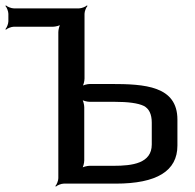

<svg xmlns="http://www.w3.org/2000/svg" viewBox="-22 -680 722 711"><path d="M388 -369H311C302 -369 285 -365 280 -360L282 -358C287 -363 291 -380 291 -389V-629C291 -638 297 -653 302 -658L300 -660C295 -655 280 -649 271 -649H29C20 -649 5 -655 0 -660L-2 -658C3 -653 9 -638 9 -629V-601C9 -592 3 -577 -2 -572L0 -570C5 -575 20 -581 29 -581H174C183 -581 200 -585 205 -590L203 -592C198 -587 194 -570 194 -561V-20C194 -11 188 4 183 9L185 11C190 6 205 0 214 0H406C559 0 635 -47 635 -141V-237C635 -362 514 -369 388 -369ZM399 -66H310C301 -66 284 -62 279 -57L281 -55C286 -60 290 -77 290 -86V-283C290 -292 286 -309 281 -314L279 -312C284 -307 301 -303 310 -303H401C453 -303 489 -298 510 -288C530 -278 540 -257 540 -226V-145C540 -75 468 -66 399 -66Z"/></svg>

Font: Gamestation Storm
Style: Regular
Weight: 400
Designer: Jonas Hecksher
Foundry: Jonas Hecksher, Playtypeª, e-types AS
Version: Version 1.003